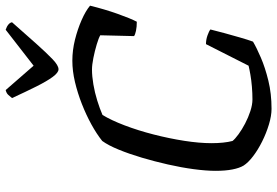

<svg xmlns="http://www.w3.org/2000/svg" viewBox="-174 -828 1001 694"><g transform="rotate(-90 327.0 -480.5)"><path d="M281 0Q256 0 224.5 -9.5Q193 -19 163 -34Q133 -49 110 -66.5Q87 -84 76 -101Q67 -116 62 -141.5Q57 -167 57 -202Q57 -236 63 -281Q69 -326 80 -374.5Q91 -423 104.5 -468.5Q118 -514 133.5 -552Q149 -590 165 -612Q190 -632 224.5 -651Q259 -670 298.5 -685.5Q338 -701 378 -710.5Q418 -720 455 -720Q493 -720 531 -710.5Q569 -701 602 -686.5Q635 -672 654 -656Q641 -603 624.5 -556.5Q608 -510 596 -487Q577 -487 563 -490Q549 -493 544 -497L547 -619Q537 -625 513.5 -632Q490 -639 465 -644Q440 -649 423 -649Q399 -649 369.5 -644Q340 -639 311 -630Q282 -621 259 -611Q240 -580 221.5 -531.5Q203 -483 188.5 -426.5Q174 -370 165.5 -315.5Q157 -261 157 -217Q157 -195 159 -175.5Q161 -156 165 -141Q172 -132 189 -119.5Q206 -107 228 -95.5Q250 -84 273 -76.5Q296 -69 315 -69Q338 -69 361.5 -71Q385 -73 405 -76.5Q425 -80 437 -83L515 -237Q531 -237 546.5 -231.5Q562 -226 568 -221Q563 -200 555 -171Q547 -142 539 -114Q531 -86 524 -67Q502 -54 466 -38.5Q430 -23 383 -11.5Q336 0 281 0ZM424 -770Q412 -770 396.5 -791Q381 -812 362 -850Q343 -888 320 -938Q326 -945 331.5 -951.5Q337 -958 349 -961L437 -860L567 -961Q579 -957 586 -951Q593 -945 594 -938Q550 -888 516.5 -850.5Q483 -813 460.5 -791.5Q438 -770 424 -770Z"/></g></svg>

Font: Texturina 12pt
Style: Italic
Weight: 400
Italic angle: -11°
Designer: Guillermo Torres Carreño
Foundry: Omnibus-Type
Version: Version 1.002